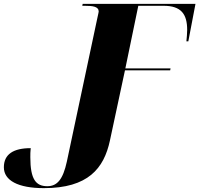

<svg xmlns="http://www.w3.org/2000/svg" viewBox="-113 -734 1032 994"><path d="M114 240C343 240 425 138 456 -6L534 -370H768L770 -380H536L603 -704H734C825 -704 856 -661 856 -579C856 -560 854 -542 852 -520H862L899 -714H315L313 -704H326C368 -704 398 -700 398 -674C398 -670 395 -661 390 -636L233 103C213 195 183 230 132 230C73 230 44 195 44 80C44 66 44 50 46 33C-43 33 -93 64 -93 132C-93 200 -20 240 114 240Z"/></svg>

Font: Noto Serif Display Black
Style: Italic
Weight: 900
Italic angle: -12°
Designer: Monotype Design Team
Foundry: Monotype Imaging Inc.
Version: Version 2.009